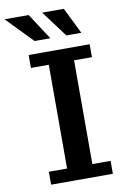

<svg xmlns="http://www.w3.org/2000/svg" viewBox="-159 -941 634 995"><g transform="rotate(-10 158.0 -443.0)"><path d="M72 -748 -62 -886H65L155 -748ZM239 -748 136 -886H250L318 -748ZM27 0V-68H123V-614H29V-682H350V-614H256V-68H352V0Z"/></g></svg>

Font: Montagu Slab 16pt Medium
Style: Regular
Weight: 500
Designer: Florian Karsten
Foundry: Florian Karsten
Version: Version 1.000; ttfautohint (v1.8.3)